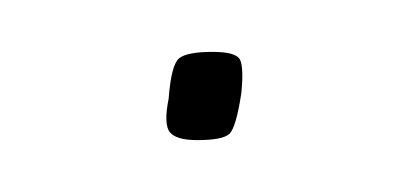

<svg xmlns="http://www.w3.org/2000/svg" viewBox="-20 -324 155 74"><path d="M45 -286Q46 -299 49 -301.5Q52 -304 62 -304Q71 -304 72.5 -301Q74 -298 73 -288Q71 -275 68.5 -272.5Q66 -270 56 -270Q48 -270 45.5 -273Q43 -276 45 -286Z"/></svg>

Font: Georama SemiCondensed Thin
Style: Italic
Weight: 100
Width: 4
Italic angle: -9°
Designer: Jean-Baptiste Levee
Foundry: Production Type
Version: Version 1.000